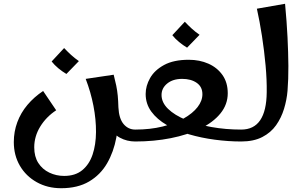

<svg xmlns="http://www.w3.org/2000/svg" viewBox="-20 -748 1616 1015"><path d="M303 247Q231 247 174 215Q117 183 85 128Q53 73 53 3Q53 -52 71.5 -102Q90 -152 125 -193.5Q160 -235 208 -267L277 -165Q224 -130 192.5 -78.5Q161 -27 161 31Q161 80 182.5 113.5Q204 147 240.5 164.5Q277 182 319 182Q378 182 415 151.5Q452 121 469.5 69Q487 17 487.5 -49.5Q488 -116 474 -188.5Q460 -261 433 -331L581 -353Q589 -322 594.5 -295.5Q600 -269 602.5 -242Q605 -215 606 -180Q609 -97 595 -21Q581 55 546 115.5Q511 176 451 211.5Q391 247 303 247ZM695 0Q651 0 614 -20Q577 -40 555 -84Q533 -128 533 -202L606 -180Q609 -121 633.5 -92Q658 -63 695 -63L715 -31ZM331 -357Q309 -370 288.5 -387Q268 -404 253 -423L319 -494Q338 -474 356 -457.5Q374 -441 397 -425Z M695 0V-63Q774 -63 839 -79Q904 -95 951.5 -122Q999 -149 1024.5 -182Q1050 -215 1050 -250Q1050 -289 1020 -310Q990 -331 943 -331Q894 -331 864 -306.5Q834 -282 834 -246Q834 -206 868.5 -172.5Q903 -139 962.5 -114.5Q1022 -90 1097.5 -76.5Q1173 -63 1255 -63L1275 -31L1255 0Q1187 0 1115.5 -9.5Q1044 -19 979 -38Q914 -57 862 -87Q810 -117 780 -158Q750 -199 750 -251Q750 -294 773.5 -335.5Q797 -377 847.5 -404.5Q898 -432 978 -432Q1035 -432 1081.5 -411.5Q1128 -391 1156 -351.5Q1184 -312 1184 -255Q1184 -196 1145.5 -148.5Q1107 -101 1039 -68Q971 -35 882.5 -17.5Q794 0 695 0ZM969 -496Q947 -509 926.5 -526Q906 -543 891 -562L957 -633Q976 -613 994 -596.5Q1012 -580 1035 -564Z M1255 0V-63Q1322 -63 1355.5 -112.5Q1389 -162 1390 -260Q1391 -325 1384 -402Q1377 -479 1365 -557Q1353 -635 1338 -702L1487 -728Q1496 -632 1500 -550.5Q1504 -469 1504.5 -399.5Q1505 -330 1500 -268Q1496 -220 1481.5 -172.5Q1467 -125 1439.5 -86Q1412 -47 1366.5 -23.5Q1321 0 1255 0Z"/></svg>

Font: Marhey Light
Style: Regular
Weight: 400
Version: Version 1.000